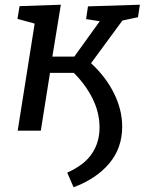

<svg xmlns="http://www.w3.org/2000/svg" viewBox="-20 -554 613 814"><path d="M498 -17Q498 74 443 139Q388 204 292 240L265 178Q338 145 370 97Q402 49 402 -13Q402 -76 373 -135Q344 -194 293 -245H192L153 0H55L127 -454L54 -474L63 -528L238 -534L202 -314H295L403 -464L345 -473L353 -527L573 -534L565 -481L499 -467L366 -286Q429 -228 463.5 -158Q498 -88 498 -17Z"/></svg>

Font: Bitter Medium
Style: Italic
Weight: 500
Italic angle: -9°
Designer: Sol Matas, and Bitter project Authors
Foundry: Sol Matas
Version: Version 2.001